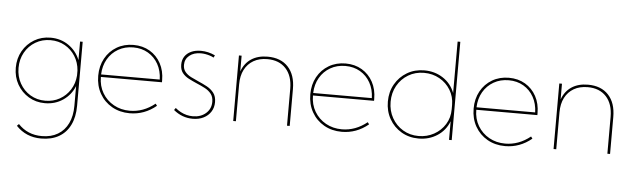

<svg xmlns="http://www.w3.org/2000/svg" viewBox="-56 -951 4694 1425"><g transform="rotate(5 2291.0 -239.0)"><path d="M289.1 -9.8Q221.7 -9.8 168 -42Q114.3 -74.2 82.8 -129.4Q51.3 -184.6 51.3 -253.9Q51.3 -323.2 82.8 -378.4Q114.3 -433.6 168.2 -465.8Q222.2 -498 290 -498Q366.2 -498 424.8 -457.3Q483.4 -416.5 509.8 -350.1V-488.3H529.3V-11.2Q529.3 71.8 500.2 131.3Q471.2 190.9 416.3 222.4Q361.3 253.9 283.7 253.9Q171.4 253.9 97.2 175.3L111.3 161.1Q180.7 235.4 287.6 235.4Q356.9 235.4 406.5 205.8Q456.1 176.3 482.7 121.6Q509.3 66.9 509.3 -9.3V-156.7Q482.9 -90.3 424.1 -50Q365.2 -9.8 289.1 -9.8ZM290 -28.3Q349.6 -28.3 397.5 -55.2Q445.3 -82 475.1 -128.9Q504.9 -175.8 509.3 -235.4V-272.5Q504.9 -332 475.3 -378.9Q445.8 -425.8 398.2 -452.6Q350.6 -479.5 291 -479.5Q229 -479.5 179.2 -450Q129.4 -420.4 100.6 -369.4Q71.8 -318.4 71.8 -253.9Q71.8 -189.9 100.6 -138.7Q129.4 -87.4 178.7 -57.9Q228 -28.3 290 -28.3Z M1120.1 -63Q1032.2 9.8 922.4 9.8Q848.1 9.8 790 -23.4Q731.9 -56.6 699 -114.7Q666 -172.9 666 -247.6Q666 -320.3 697.3 -377Q728.5 -433.6 783.2 -465.8Q837.9 -498 907.7 -498Q976.6 -498 1029.3 -466.8Q1082 -435.5 1111.8 -380.6Q1141.6 -325.7 1141.6 -253.9V-240.2H686.5Q686.5 -172.9 717.5 -120.6Q748.5 -68.4 801.8 -38.6Q855 -8.8 921.4 -8.8Q1022.9 -8.8 1108.9 -78.1ZM686.5 -258.8H1123.5Q1121.6 -324.2 1093.8 -373.8Q1065.9 -423.3 1018.1 -451.4Q970.2 -479.5 907.7 -479.5Q845.2 -479.5 795.9 -451.2Q746.6 -422.9 717.8 -373.3Q689 -323.7 686.5 -258.8Z M1249 -43 1260.3 -59.1Q1279.3 -43 1300.5 -31.7Q1321.8 -20.5 1344.7 -14.6Q1367.7 -8.8 1391.1 -8.8Q1450.2 -8.8 1488.3 -42.2Q1526.4 -75.7 1526.4 -127.9Q1526.4 -165 1508.1 -188Q1489.7 -210.9 1460.7 -226.1Q1431.6 -241.2 1399.9 -254.4Q1368.2 -268.1 1338.9 -283.2Q1309.6 -298.3 1291 -322Q1272.5 -345.7 1272.5 -383.3Q1272.5 -418.5 1289.3 -444.1Q1306.2 -469.7 1337.2 -483.9Q1368.2 -498 1409.7 -498Q1463.9 -498 1515.6 -473.6L1507.3 -456.1Q1494.1 -463.4 1478 -468.5Q1461.9 -473.6 1444.6 -476.6Q1427.2 -479.5 1410.6 -479.5Q1358.4 -479.5 1325.7 -452.9Q1293 -426.3 1293 -383.3Q1293 -352.1 1309.8 -331.5Q1326.7 -311 1353.8 -297.1Q1380.9 -283.2 1410.6 -270.5Q1443.8 -256.3 1475.1 -239.5Q1506.3 -222.7 1526.6 -196.3Q1546.9 -169.9 1546.9 -127.4Q1546.9 -86.9 1527.1 -55.9Q1507.3 -24.9 1472.7 -7.6Q1438 9.8 1392.1 9.8Q1313 9.8 1249 -43Z M2114.3 0H2094.2V-274.9Q2094.2 -371.1 2044.4 -425.3Q1994.6 -479.5 1906.2 -479.5Q1846.7 -479.5 1803.5 -454.6Q1760.3 -429.7 1736.8 -384Q1713.4 -338.4 1713.4 -274.9V0H1693.4V-488.3H1713.4V-371.1Q1736.3 -433.6 1785.6 -465.8Q1835 -498 1906.7 -498Q2004.9 -498 2059.6 -439.2Q2114.3 -380.4 2114.3 -274.9Z M2700.2 -63Q2612.3 9.8 2502.4 9.8Q2428.2 9.8 2370.1 -23.4Q2312 -56.6 2279.1 -114.7Q2246.1 -172.9 2246.1 -247.6Q2246.1 -320.3 2277.3 -377Q2308.6 -433.6 2363.3 -465.8Q2418 -498 2487.8 -498Q2556.6 -498 2609.4 -466.8Q2662.1 -435.5 2691.9 -380.6Q2721.7 -325.7 2721.7 -253.9V-240.2H2266.6Q2266.6 -172.9 2297.6 -120.6Q2328.6 -68.4 2381.8 -38.6Q2435.1 -8.8 2501.5 -8.8Q2603 -8.8 2689 -78.1ZM2266.6 -258.8H2703.6Q2701.7 -324.2 2673.8 -373.8Q2646 -423.3 2598.1 -451.4Q2550.3 -479.5 2487.8 -479.5Q2425.3 -479.5 2376 -451.2Q2326.7 -422.9 2297.9 -373.3Q2269 -323.7 2266.6 -258.8Z M3321.3 0H3301.3V-138.7Q3274.4 -68.8 3213.4 -29.5Q3152.3 9.8 3075.2 9.8Q3002.9 9.8 2946.3 -23.7Q2889.6 -57.1 2856.9 -114.7Q2824.2 -172.4 2824.2 -244.1Q2824.2 -316.4 2856.9 -373.8Q2889.6 -431.2 2946.3 -464.6Q3002.9 -498 3075.2 -498Q3152.3 -498 3213.4 -458.5Q3274.4 -418.9 3301.3 -349.1V-732.4H3321.3ZM3073.2 -8.8Q3135.7 -8.8 3187.5 -37.4Q3239.3 -65.9 3270.3 -115.5Q3301.3 -165 3301.3 -228V-260.3Q3301.3 -321.8 3271 -371.6Q3240.7 -421.4 3189.2 -450.4Q3137.7 -479.5 3073.7 -479.5Q3008.8 -479.5 2956.8 -448.5Q2904.8 -417.5 2874.8 -364.3Q2844.7 -311 2844.7 -244.1Q2844.7 -177.2 2874.8 -124Q2904.8 -70.8 2956.5 -39.8Q3008.3 -8.8 3073.2 -8.8Z M3917 -63Q3829.1 9.8 3719.2 9.8Q3645 9.8 3586.9 -23.4Q3528.8 -56.6 3495.8 -114.7Q3462.9 -172.9 3462.9 -247.6Q3462.9 -320.3 3494.1 -377Q3525.4 -433.6 3580.1 -465.8Q3634.8 -498 3704.6 -498Q3773.4 -498 3826.2 -466.8Q3878.9 -435.5 3908.7 -380.6Q3938.5 -325.7 3938.5 -253.9V-240.2H3483.4Q3483.4 -172.9 3514.4 -120.6Q3545.4 -68.4 3598.6 -38.6Q3651.9 -8.8 3718.3 -8.8Q3819.8 -8.8 3905.8 -78.1ZM3483.4 -258.8H3920.4Q3918.5 -324.2 3890.6 -373.8Q3862.8 -423.3 3814.9 -451.4Q3767.1 -479.5 3704.6 -479.5Q3642.1 -479.5 3592.8 -451.2Q3543.5 -422.9 3514.6 -373.3Q3485.8 -323.7 3483.4 -258.8Z M4501 0H4481V-274.9Q4481 -371.1 4431.2 -425.3Q4381.3 -479.5 4293 -479.5Q4233.4 -479.5 4190.2 -454.6Q4147 -429.7 4123.5 -384Q4100.1 -338.4 4100.1 -274.9V0H4080.1V-488.3H4100.1V-371.1Q4123 -433.6 4172.4 -465.8Q4221.7 -498 4293.5 -498Q4391.6 -498 4446.3 -439.2Q4501 -380.4 4501 -274.9Z"/></g></svg>

Font: Kumbh Sans Thin
Style: Regular
Weight: 250
Version: Version 1.004